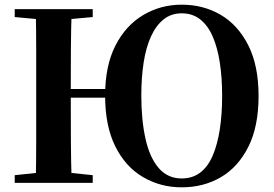

<svg xmlns="http://www.w3.org/2000/svg" viewBox="-20 -783 1172 822"><path d="M133 0Q135 -86 135 -173Q135 -260 135 -349V-394Q135 -483 135 -570Q135 -657 133 -744H287Q284 -658 283.5 -570.5Q283 -483 283 -394V-374Q283 -268 283.5 -177.5Q284 -87 287 0ZM43 0V-33L195 -49H224L377 -33V0ZM43 -710V-744H377V-710L224 -696H195ZM214 -365V-402H502V-365ZM758 19Q667 19 592 -25Q517 -69 473.5 -156.5Q430 -244 430 -374Q430 -501 474 -587.5Q518 -674 593 -718.5Q668 -763 758 -763Q850 -763 924 -720Q998 -677 1042.5 -590Q1087 -503 1087 -372Q1087 -241 1043 -154Q999 -67 925 -24Q851 19 758 19ZM758 -19Q804 -19 837 -44Q870 -69 890.5 -116.5Q911 -164 921 -229Q931 -294 931 -372Q931 -451 921 -515.5Q911 -580 890.5 -627Q870 -674 837 -700Q804 -726 758 -726Q713 -726 680.5 -700Q648 -674 626.5 -627Q605 -580 595 -515.5Q585 -451 585 -374Q585 -269 603 -188.5Q621 -108 659.5 -63.5Q698 -19 758 -19Z"/></svg>

Font: Noto Serif TC ExtraBold
Style: Regular
Weight: 800
Designer: Ryoko NISHIZUKA 西塚涼子 (kana & ideographs); Frank Grießhammer (Latin, Greek & Cyrillic); Wenlong ZHANG 张文龙 (bopomofo); San
Foundry: Adobe
Version: Version 2.002-H1;hotconv 1.1.0;makeotfexe 2.6.0